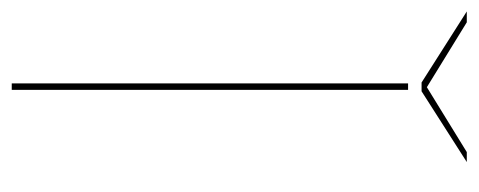

<svg xmlns="http://www.w3.org/2000/svg" viewBox="-276 -551 815 327"><g transform="rotate(90 131.5 -387.5)"><path d="M110 0H121V-675H110ZM108.5 -698H123.5L244 -775H227L116.5 -707L6 -775H-12.5Z"/></g></svg>

Font: Anybody Expanded Thin
Style: Regular
Weight: 250
Width: 7
Version: Version 1.113;gftools[0.9.25]